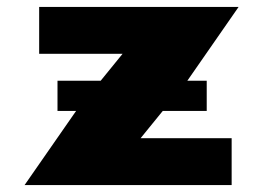

<svg xmlns="http://www.w3.org/2000/svg" viewBox="-20 -533 758 553"><path d="M448.8 -213.5H575.4V-300.5H519.6L667.2 -513H92.8V-378H333L270 -300.5H145.6V-213.5H199.2L50.8 0H647.2V-135H385Z"/></svg>

Font: Hussar
Style: BdSuprExt
Weight: 700
Foundry: Cannot Into Space Fonts
Version: Version 2.00